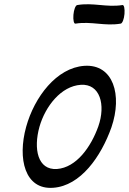

<svg xmlns="http://www.w3.org/2000/svg" viewBox="-20 -868 611 910"><path d="M338 -756C413 -768 477 -743 552 -756C560 -757 568 -778 570 -802C572 -827 568 -846 560 -844C485 -832 421 -857 346 -844C338 -843 330 -822 328 -798C326 -773 330 -754 338 -756ZM232 22C362 13 459 -126 508 -264C561 -418 517 -565 380 -556C248 -547 143 -408 104 -267C62 -115 98 32 232 22ZM167 -267C195 -365 270 -460 363 -466C454 -472 482 -372 446 -269C411 -171 342 -74 250 -67C158 -61 138 -163 167 -267Z"/></svg>

Font: Nupuram Condensed Oblique
Style: Regular
Weight: 400
Width: 3
Designer: Santhosh Thottingal (santhosh.thottingal@gmail.com)
Foundry: SMC
Version: Version 1.000